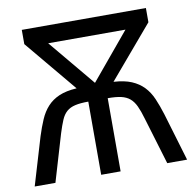

<svg xmlns="http://www.w3.org/2000/svg" viewBox="-80 -795 888 876"><g transform="rotate(-10 364.5 -357.0)"><path d="M11 0 77 -221Q90 -262 104.5 -295.5Q119 -329 141 -353Q163 -377 195.5 -391Q228 -405 277 -408L77 -648V-714H652V-648L448 -408Q498 -405 531 -391Q564 -377 586.5 -353.5Q609 -330 623.5 -296.5Q638 -263 651 -221L717 0H625L559 -219Q549 -254 538 -277.5Q527 -301 511 -314.5Q495 -328 471 -333.5Q447 -339 409 -339V0H319V-339Q282 -339 258 -333.5Q234 -328 218.5 -314.5Q203 -301 193 -277.5Q183 -254 172 -219L107 0ZM185 -633 364 -418 543 -633Z"/></g></svg>

Font: BC Sans
Style: Regular
Weight: 400
Designer: Monotype Design Team
Province of B.C.
Foundry: Monotype Imaging Inc.
Version: Version 2.000;GOOG;noto-source:20170915:90ef993387c0